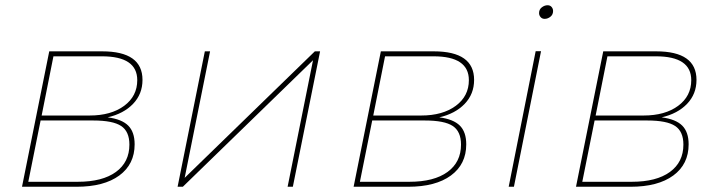

<svg xmlns="http://www.w3.org/2000/svg" viewBox="-20 -713 2749 733"><path d="M168 -517H370Q524 -517 524 -408Q524 -354 488 -316.5Q452 -279 391 -265Q445 -258 469.5 -233.5Q494 -209 494 -162Q494 -86 435.5 -43Q377 0 272 0H64ZM322 -272Q404 -272 454 -309Q504 -346 504 -407Q504 -498 369 -498H184L139 -272ZM277 -19Q371 -19 422.5 -56.5Q474 -94 474 -161Q474 -211 442.5 -232Q411 -253 336 -253H135L88 -19Z M762 -517H782L685 -34L1182 -517H1202L1098 0H1078L1175 -483L678 0H658Z M1434 -517H1636Q1790 -517 1790 -408Q1790 -354 1754 -316.5Q1718 -279 1657 -265Q1711 -258 1735.5 -233.5Q1760 -209 1760 -162Q1760 -86 1701.5 -43Q1643 0 1538 0H1330ZM1588 -272Q1670 -272 1720 -309Q1770 -346 1770 -407Q1770 -498 1635 -498H1450L1405 -272ZM1543 -19Q1637 -19 1688.5 -56.5Q1740 -94 1740 -161Q1740 -211 1708.5 -232Q1677 -253 1602 -253H1401L1354 -19Z M2059.5 -641Q2049.5 -641 2043.8 -647.8Q2038 -654.5 2038 -663Q2038 -677 2048.5 -685Q2059 -693 2070.5 -693Q2080.5 -693 2086 -686.2Q2091.5 -679.5 2091.5 -671Q2091.5 -657 2081.2 -649Q2071 -641 2059.5 -641ZM1942 0H1922L2025 -517.5H2045.5Z M2283 -517H2485Q2639 -517 2639 -408Q2639 -354 2603 -316.5Q2567 -279 2506 -265Q2560 -258 2584.5 -233.5Q2609 -209 2609 -162Q2609 -86 2550.5 -43Q2492 0 2387 0H2179ZM2437 -272Q2519 -272 2569 -309Q2619 -346 2619 -407Q2619 -498 2484 -498H2299L2254 -272ZM2392 -19Q2486 -19 2537.5 -56.5Q2589 -94 2589 -161Q2589 -211 2557.5 -232Q2526 -253 2451 -253H2250L2203 -19Z"/></svg>

Font: Argentum Sans Thin
Style: Italic
Weight: 100
Italic angle: -11°
Designer: Julieta Ulanovsky (font), Cristiano Sobral (main changes and remaster)
Foundry: Julieta Ulanovsky (font), Cristiano Sobral (main changes and remaster)
Version: Version 2.007;June 15, 2022;FontCreator 14.0.0.2814 64-bit; 